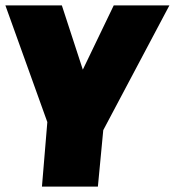

<svg xmlns="http://www.w3.org/2000/svg" viewBox="-28 -514 650 714"><path d="M602 -494 356 -30 336 180H128L148 -60L-8 -494H202L280 -255L395 -494Z"/></svg>

Font: Nunito Sans Heavy Heavy
Style: Italic
Weight: 400
Italic angle: -4.541°
Designer: Vernon Adams
Foundry: Vernon Adams
Version: Version 2.002